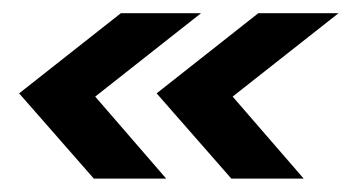

<svg xmlns="http://www.w3.org/2000/svg" viewBox="-20 -354 533 291"><path d="M122.2 -83.3 9 -212.5 163.2 -334H284.7L124.3 -207.6L231.9 -83.3ZM330.6 -83.3 217.4 -212.5 371.5 -334H493.1L332.6 -207.6L440.3 -83.3Z"/></svg>

Font: Afacad Medium
Style: Italic
Weight: 500
Italic angle: -14°
Designer: Kristian Moeller
Foundry: Dicotype
Version: Version 1.000; ttfautohint (v1.8.4.7-5d5b)